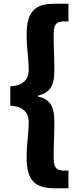

<svg xmlns="http://www.w3.org/2000/svg" viewBox="-20 -830 440 1024"><path d="M270 174H345V80H325C278 80 266 65 266 3C266 -58 270 -113 270 -180C270 -269 242 -302 183 -315V-320C242 -334 270 -367 270 -455C270 -524 266 -579 266 -639C266 -701 278 -716 325 -716H345V-810H270C168 -810 122 -770 122 -645C122 -565 133 -526 133 -454C133 -414 109 -372 35 -370V-266C109 -264 133 -222 133 -182C133 -110 122 -71 122 10C122 134 168 174 270 174Z"/></svg>

Font: Noto Sans CJK JP Black
Style: Regular
Weight: 900
Designer: Ryoko NISHIZUKA (kana & ideographs); Paul D. Hunt (Latin, Greek & Cyrillic); Wenlong ZHANG (bopomofo); Sandoll Communica
Foundry: Adobe Systems Incorporated
Version: Version 1.004;PS 1.004;hotconv 1.0.82;makeotf.lib2.5.63406